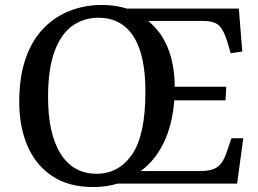

<svg xmlns="http://www.w3.org/2000/svg" viewBox="-20 -745 1046 779"><path d="M58 -331Q58 -434 84.5 -509Q111 -584 158 -631.5Q205 -679 265.5 -702Q326 -725 394 -725Q448 -725 495 -710H949L963 -536L916 -529L902 -576Q889 -620 870 -640Q851 -660 803 -660H581Q687 -575 689 -393H898L895 -338H687Q680 -241 645 -167.5Q610 -94 551 -51H793Q840 -51 863.5 -68.5Q887 -86 902 -134L919 -184H967L942 0H457Q410 14 359 14Q259 14 192 -30.5Q125 -75 91.5 -153Q58 -231 58 -331ZM175 -351Q175 -202 226 -121Q277 -40 372 -40Q462 -40 516 -118.5Q570 -197 570 -374Q570 -523 521 -598Q472 -673 380 -673Q320 -673 274 -640.5Q228 -608 201.5 -537Q175 -466 175 -351Z"/></svg>

Font: Literata 36pt Medium
Style: Italic
Weight: 500
Italic angle: -2°
Designer: Latin by Veronika Burian and Jose Scaglione. Greek by Irene Vlachou. Cyrillic by Vera Evstafieva
Foundry: TypeTogether
Version: Version 3.002